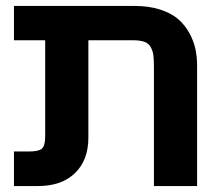

<svg xmlns="http://www.w3.org/2000/svg" viewBox="-20 -624 730 645"><path d="M642.1 -403.8V1H497.1V-399.9Q497.1 -425.3 495.1 -439.2Q493.2 -453.1 486.3 -465.8Q479.5 -478.5 464.8 -483.6Q450.2 -488.8 425.8 -488.8H276.9V-162.1Q276.9 -85.9 231.9 -42.5Q187 1 107.9 1H26.9V-115.2H79.1Q110.4 -115.2 121.1 -125Q131.8 -134.8 131.8 -166V-488.8H26.9V-604H432.1Q479.5 -604 516.6 -592.3Q553.7 -580.6 576.7 -561.3Q599.6 -542 614.7 -515.4Q629.9 -488.8 636 -461.4Q642.1 -434.1 642.1 -403.8Z"/></svg>

Font: LT Superior
Style: Bold
Weight: 400
Designer: Daniel Lyons
Foundry: LyonsType
Version: Version 1.000